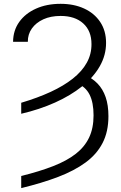

<svg xmlns="http://www.w3.org/2000/svg" viewBox="-20 -757 625 990"><path d="M89.4 -170.4V-227.1Q174.3 -252.4 241.5 -283.4Q308.6 -314.5 355.7 -351.8Q402.8 -389.2 427.5 -433.6Q452.1 -478 451.7 -529.8Q451.7 -597.7 409.2 -636.2Q366.7 -674.8 292.5 -674.8Q241.7 -674.8 203.6 -657.5Q165.5 -640.1 144.3 -610.1Q123 -580.1 123.5 -541.5H47.4Q47.9 -600.1 79.3 -644Q110.8 -688 166 -712.6Q221.2 -737.3 292.5 -737.3Q360.8 -737.3 413.6 -713.1Q466.3 -689 496.6 -643.8Q526.9 -598.6 526.9 -535.6Q526.9 -472.2 494.4 -415.3Q461.9 -358.4 402.8 -311.3Q343.8 -264.2 263.9 -228.3Q184.1 -192.4 89.4 -170.4ZM378.4 -327.1 416.5 -370.6Q455.6 -354.5 482.9 -326.2Q510.3 -297.9 524.7 -256.3Q539.1 -214.8 539.1 -157.7Q539.1 -78.1 509 -19.8Q479 38.6 420.9 81.1Q362.8 123.5 279.5 155.3Q196.3 187 89.4 212.9V150.4Q184.1 127 254.2 99.6Q324.2 72.3 370.4 36.4Q416.5 0.5 439.5 -47.9Q462.4 -96.2 462.4 -162.1Q462.4 -228 442.1 -268.6Q421.9 -309.1 378.4 -327.1Z"/></svg>

Font: Inter 28pt Light
Style: Regular
Weight: 300
Designer: Rasmus Andersson
Foundry: rsms
Version: Version 4.001;git-66647c0bb